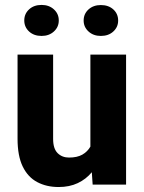

<svg xmlns="http://www.w3.org/2000/svg" viewBox="-20 -750 586 780"><path d="M148.9 -604Q117.7 -604 98.1 -622.1Q78.6 -640.1 78.6 -667Q78.6 -693.8 98.1 -711.9Q117.7 -730 148.9 -730Q179.2 -730 199 -711.9Q218.8 -693.8 218.8 -667Q218.8 -640.1 199 -622.1Q179.2 -604 148.9 -604ZM389.6 -604Q359.4 -604 339.6 -622.1Q319.8 -640.1 319.8 -666.5Q319.8 -693.8 339.6 -711.7Q359.4 -729.5 389.6 -729.5Q420.9 -729.5 440.4 -711.7Q460 -693.8 460 -666.5Q460 -640.1 440.4 -622.1Q420.9 -604 389.6 -604ZM347.2 -528.3H492.2V0H356.4L353 -50.3Q329.6 -22 295.9 -6.1Q262.2 9.8 218.3 9.8Q168.9 9.8 131.1 -10.3Q93.3 -30.3 72.3 -73.5Q51.3 -116.7 51.3 -186.5V-528.3H195.8V-185.5Q195.8 -146 214.1 -127.9Q232.4 -109.9 260.3 -109.9Q293.5 -109.9 314.5 -121.8Q335.4 -133.8 347.2 -154.3Z"/></svg>

Font: Robert Sans Black
Style: Regular
Weight: 900
Designer: Christian Robertson (extended by Adam Twardoch)
Foundry: Google
Version: Version 12.135;April 2, 2019;FontCreator 11.5.0.2425 64-bit;